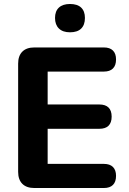

<svg xmlns="http://www.w3.org/2000/svg" viewBox="-20 -943 645 963"><path d="M152 0Q113 0 92 -21Q71 -42 71 -81V-624Q71 -663 92 -684Q113 -705 152 -705H501Q531 -705 546.5 -689.5Q562 -674 562 -645Q562 -615 546.5 -599.5Q531 -584 501 -584H219V-419H478Q509 -419 524.5 -403.5Q540 -388 540 -358Q540 -328 524.5 -312.5Q509 -297 478 -297H219V-121H501Q531 -121 546.5 -105.5Q562 -90 562 -61Q562 -31 546.5 -15.5Q531 0 501 0ZM331 -781Q295 -781 275.5 -800Q256 -819 256 -853Q256 -887 275.5 -905Q295 -923 331 -923Q368 -923 387 -905Q406 -887 406 -853Q406 -818 387 -799.5Q368 -781 331 -781Z"/></svg>

Font: Nunito ExtraLight ExtraBold
Style: Regular
Weight: 800
Version: Version 3.602